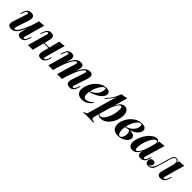

<svg xmlns="http://www.w3.org/2000/svg" viewBox="362 -2269 4033 4033"><g transform="rotate(45 2378.0 -252.5)"><path d="M403.3 14.2Q310.5 14.2 310.5 -61Q310.5 -85.9 320.8 -126L347.2 -228Q274.4 -49.8 199.7 -6.8Q162.6 14.6 117.4 14.4Q72.3 14.2 49.6 -7.1Q26.9 -28.3 26.9 -63Q26.9 -97.7 40 -137.2L137.2 -432.1Q143.1 -450.7 143.1 -460.9Q143.1 -481.9 124 -481.9Q89.8 -481.9 61 -402.8L43 -355H23.9L48.8 -428.2Q84.5 -530.8 179.4 -530.8Q274.4 -530.8 274.4 -448.2Q274.4 -417.5 259.8 -372.1L169.9 -102.1Q161.1 -75.2 161.1 -55.7Q161.1 -36.1 180.2 -36.1Q209.5 -36.1 250.2 -94.2Q291 -152.3 332.5 -248.8Q374 -345.2 406.2 -456.1L421.9 -517.1Q510.3 -518.6 566.9 -530.8L441.9 -85Q435.5 -62 435.5 -51.8Q435.5 -35.2 453.6 -35.2Q489.3 -35.2 517.1 -113.8L536.1 -165H555.2L527.8 -88.9Q509.3 -33.7 473.9 -9.8Q438.5 14.2 403.3 14.2Z M998 14.2Q915 14.2 915 -61.5Q915 -86.4 925.3 -126L959.5 -258.8H819.8L752.9 0H612.3L734.4 -432.1Q740.2 -455.6 740.2 -463.9Q739.7 -481.9 722.2 -481.9Q704.6 -481.9 689.5 -464.1Q674.3 -446.3 658.2 -402.8L639.2 -352.1H620.1L647 -428.2Q683.6 -530.8 778.3 -530.8Q862.8 -530.8 862.8 -449.2Q862.8 -422.4 854 -391.1L825.2 -278.8H964.8L1026.4 -517.1Q1114.7 -518.6 1171.4 -530.8L1046.4 -85Q1040 -62 1040 -51.8Q1040.5 -35.2 1058.1 -35.2Q1093.8 -35.2 1121.1 -113.8L1140.1 -165H1159.2L1132.3 -88.9Q1096.7 14.2 998 14.2Z M1986.3 -88.9Q1950.2 14.2 1855.5 14.2Q1760.7 13.7 1760.3 -69.3Q1760.3 -98.6 1775.4 -145L1865.2 -415Q1873 -439.9 1873 -457.5Q1873 -475.1 1859.4 -475.1Q1832.5 -475.6 1797.9 -432.6Q1721.7 -338.9 1645 -89.8V-92.3L1619.1 0H1476.1L1598.1 -415Q1606.9 -443.4 1606.9 -456.1Q1606.9 -475.1 1590.3 -475.1Q1560.5 -475.6 1524.4 -427.7Q1451.2 -331.1 1382.3 -100.1V-102.5L1356 0H1215.3L1337.4 -432.1Q1342.3 -449.2 1342.3 -460.4Q1341.8 -481.9 1324.2 -481.9Q1306.6 -481.9 1292 -463.4Q1277.3 -444.8 1261.2 -402.8L1242.2 -352.1H1223.1L1250 -428.2Q1287.1 -530.8 1385.3 -530.8Q1465.8 -530.8 1465.8 -450.7Q1465.8 -422.9 1457 -391.1L1434.1 -303.2Q1499 -463.9 1572.3 -507.8Q1610.4 -530.3 1659.2 -530.8Q1738.3 -530.8 1738.3 -453.1Q1738.3 -423.8 1726.1 -379.9L1708 -315.9Q1773.4 -470.7 1847.7 -510.7Q1884.3 -530.3 1928.2 -530.8Q2009.8 -530.8 2009.8 -452.6Q2009.8 -420.9 1996.1 -379.9L1898.4 -85Q1892.1 -66.4 1892.1 -55.2Q1892.1 -35.2 1911.1 -35.2Q1945.8 -35.2 1974.1 -113.8L1992.2 -162.1H2011.2Z M2218.3 -230Q2414.1 -316.4 2414.1 -479Q2414.1 -512.2 2397.9 -512.2Q2368.2 -512.2 2331.5 -471.2Q2294.9 -430.2 2263.7 -364.7Q2232.4 -299.3 2218.3 -230ZM2219.2 14.2Q2171.4 14.2 2135.5 -2Q2099.6 -18.1 2079.3 -50Q2059.1 -82 2059.1 -127Q2059.1 -215.8 2107.2 -310.5Q2155.3 -405.3 2238.3 -468Q2321.3 -530.8 2419.9 -530.8Q2466.3 -530.8 2495.1 -510.5Q2523.9 -490.2 2523.9 -452.1Q2523.9 -395 2477.5 -347.2Q2390.6 -257.8 2214.8 -211.4Q2209 -175.3 2209 -132.8Q2209 -90.3 2228.8 -68.1Q2248.5 -45.9 2283 -45.9Q2317.4 -45.9 2356.7 -65.7Q2396 -85.4 2432.1 -127.9L2448.2 -120.1Q2397 -41 2312 -4.9Q2267.1 13.7 2219.2 14.2Z M2899.4 -478Q2859.4 -478.5 2806.6 -378.9Q2782.2 -333 2761.7 -274.4L2694.8 -38.1Q2712.4 -15.1 2740.2 -15.1Q2787.1 -15.1 2832 -75.7Q2877 -135.7 2904.8 -225.6Q2932.6 -315.4 2932.6 -396.5Q2932.6 -477.5 2899.4 -478ZM2733.4 181.2Q2614.7 176.8 2573.2 176.8Q2531.7 176.8 2434.6 181.2L2440.4 160.2Q2486.3 160.2 2502.9 135.7Q2511.7 122.1 2518.6 98.1L2699.7 -551.3Q2671.9 -489.3 2635.3 -439.5Q2598.6 -389.6 2547.4 -336.9L2536.6 -350.1Q2580.1 -396.5 2608.9 -432.6Q2674.3 -514.2 2725.6 -645L2729.5 -658.2Q2812 -664.1 2878.4 -686L2792 -381.3Q2828.6 -459 2868.2 -495.1Q2907.7 -531.2 2961.4 -530.8Q3015.1 -530.3 3046.9 -491.2Q3078.6 -452.1 3078.6 -374Q3078.6 -295.9 3042 -203.6Q3005.4 -111.8 2937 -48.8Q2868.7 14.2 2779.3 14.2Q2721.2 14.2 2689.5 -20.5L2662.6 75.2Q2656.7 96.2 2656.7 117.2Q2656.7 158.2 2739.3 160.2Z M3358.4 -239.7Q3314.9 -227.5 3270.5 -222.2Q3264.2 -182.1 3264.2 -129.9Q3264.2 -77.6 3281.5 -42.7Q3298.8 -7.8 3324.2 -7.8Q3349.6 -7.8 3368.4 -29.5Q3387.2 -51.3 3397.7 -85.2Q3408.2 -119.1 3408.2 -155.3Q3408.2 -191.4 3394.8 -213.9Q3381.3 -236.3 3358.4 -239.7ZM3273.4 -237.3Q3329.6 -252.4 3378.4 -285.6Q3427.2 -318.8 3456.8 -365.7Q3486.3 -412.6 3486.3 -462.4Q3486.3 -512.2 3456.1 -512.2Q3425.8 -512.2 3388.2 -474.6Q3350.6 -437 3318.8 -373.8Q3287.1 -310.5 3273.4 -237.3ZM3474.6 -530.8Q3530.3 -530.8 3563.2 -508.8Q3596.2 -486.8 3596.2 -443.8Q3596.2 -400.9 3554.9 -345.7Q3513.7 -290.5 3388.7 -249Q3453.1 -250 3496.8 -227.1Q3540.5 -204.1 3540.5 -160.2Q3540.5 -116.2 3507.1 -76.7Q3473.6 -37.1 3415.5 -11.5Q3357.4 14.2 3281.2 14.2Q3205.1 14.2 3159.7 -27.1Q3114.3 -68.4 3114.3 -151.4Q3114.3 -234.4 3163.1 -323.7Q3211.9 -413.1 3294.9 -471.9Q3377.9 -530.8 3474.6 -530.8Z M3755.4 -102.1Q3755.4 -40 3783.2 -40Q3804.7 -40 3831.5 -70.3Q3890.1 -136.7 3931.6 -294.9L3926.8 -270.5L3970.2 -426.3Q3971.2 -432.1 3971.2 -443.4Q3971.7 -494.1 3937.5 -494.1Q3903.3 -494.1 3859.9 -432.6Q3816.4 -371.1 3786.1 -279.8Q3755.9 -188 3755.4 -102.1ZM3918.5 -530.8Q3975.1 -530.8 3981.9 -466.8L3995.6 -516.1Q4075.2 -517.6 4140.6 -530.8L4009.3 -85Q4004.4 -67.9 4004.4 -57.6Q4004.4 -35.2 4023.4 -35.2Q4058.6 -35.2 4085.4 -113.8L4103.5 -162.1H4122.6L4097.2 -88.9Q4061.5 14.2 3960 14.2Q3913.1 14.2 3891.6 -17.1Q3877.9 -37.1 3877.9 -64.5Q3877.9 -91.8 3886.7 -127.4Q3823.2 14.2 3719.2 14.2Q3664.1 13.7 3635.7 -18.6Q3607.4 -50.8 3607.4 -108.9Q3607.4 -197.8 3655.3 -297.4Q3703.1 -397 3775.4 -463.9Q3848.6 -530.8 3918.5 -530.8Z M4477.5 -126 4550.3 -396Q4552.2 -411.1 4552.2 -438.5Q4552.2 -465.8 4539.1 -487.3Q4525.9 -508.8 4498.5 -508.8Q4471.2 -508.8 4450.7 -478.5Q4430.2 -448.2 4419.4 -413.1Q4408.7 -377.9 4385.3 -289.1Q4361.8 -200.2 4325.9 -93Q4290 14.2 4188.5 14.2Q4148.4 14.2 4127 -8.1Q4105.5 -30.3 4105.5 -59.6Q4105.5 -88.9 4122.8 -118.9Q4140.1 -148.9 4189.5 -148.9Q4218.8 -148.9 4235.1 -133.5Q4251.5 -118.2 4251.5 -92.8Q4251.5 -67.4 4233.4 -43.7Q4215.3 -20 4187.5 -4.9Q4189.5 -2.9 4197.3 -2.9Q4244.1 -6.8 4277.6 -56.9Q4311 -106.9 4328.4 -161.9Q4345.7 -216.8 4367.2 -300.8Q4388.7 -384.8 4414.8 -456.3Q4440.9 -527.8 4500 -527.8Q4561 -527.8 4566.4 -457L4582.5 -517.1Q4669.9 -518.6 4727.5 -530.8L4602.5 -85Q4595.7 -62.5 4595.7 -53.2Q4596.2 -35.2 4613.8 -35.2Q4649.9 -35.2 4677.7 -113.8L4695.3 -165H4714.4L4688.5 -88.9Q4651.4 14.2 4548.8 14.2Q4499 14.2 4476.6 -20Q4466.3 -36.1 4466.3 -61.5Q4466.3 -86.9 4477.5 -126Z"/></g></svg>

Font: PlayfairDisplay-BoldItalic
Style: Bold Italic
Weight: 700
Italic angle: -14.9847°
Designer: Claus Eggers Sørensen
Foundry: Claus Eggers Sørensen
Version: Version 1.002;PS 001.002;hotconv 1.0.70;makeotf.lib2.5.58329